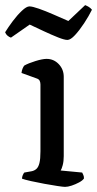

<svg xmlns="http://www.w3.org/2000/svg" viewBox="-45 -730 379 750"><path d="M209 0Q202 0 179 -3.5Q156 -7 128.5 -12Q101 -17 76.5 -22.5Q52 -28 41 -32Q41 -39 44 -46Q47 -53 50 -56L78 -61Q89 -63 97 -70Q105 -77 109 -93Q113 -109 113 -139V-400Q113 -408 110 -414.5Q107 -421 97 -424L39 -445Q40 -455 43.5 -463Q47 -471 50 -474Q66 -483 93.5 -491.5Q121 -500 137 -500Q165 -500 184.5 -479.5Q204 -459 204 -430V-120Q204 -100 200 -85Q196 -70 192 -64L276 -56Q278 -52 280.5 -46.5Q283 -41 283 -33Q278 -25 264 -17.5Q250 -10 235 -5Q220 0 209 0ZM218.2 -574Q206.8 -574 181.6 -584Q156.5 -594 126.5 -608Q96.6 -622 71 -634L-2.2 -583Q-8.8 -585 -15.5 -590.5Q-22.1 -596 -25 -604Q-12.6 -624 4.9 -647.5Q22.5 -671 40.6 -688Q58.6 -705 70 -705Q81.4 -705 107.1 -696Q132.7 -687 163.6 -673.5Q194.5 -660 222 -648L287.6 -710Q295.2 -707 301.8 -703Q308.5 -699 314.2 -692Q301.8 -667 283.8 -639.5Q265.7 -612 248.1 -593Q230.6 -574 218.2 -574Z"/></svg>

Font: Texturina 12pt
Style: Regular
Weight: 400
Designer: Guillermo Torres Carreño
Foundry: Omnibus-Type
Version: Version 1.002